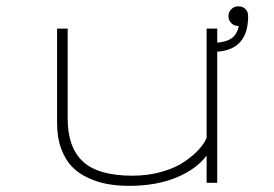

<svg xmlns="http://www.w3.org/2000/svg" viewBox="-20 -594 890 624"><path d="M400 10Q362.5 10 330 4.2Q297.5 -1.5 266.5 -15.8Q235.5 -30 213.8 -52.5Q192 -75 178.8 -110.8Q165.5 -146.5 165.5 -193V-501H200V-208Q200 -115 249.5 -69Q299 -23 410.5 -23Q462 -23 506.8 -36Q551.5 -49 580.2 -69Q609 -89 627 -109Q645 -129 651.5 -146.5V-501H686V-455.5Q715.5 -457.5 733 -469.8Q750.5 -482 756 -509.5H754.5Q741 -509.5 731.8 -518.8Q722.5 -528 722.5 -541.5Q722.5 -555 731.8 -564.2Q741 -573.5 754.5 -573.5Q769 -573.5 777.8 -564.5Q786.5 -555.5 786.5 -541.5Q786.5 -433 686 -426V0H651.5V-88.5Q618.5 -44 553 -17Q487.5 10 400 10Z"/></svg>

Font: League Mono Wide Thin
Style: Regular
Weight: 100
Width: 8
Designer: Tyler Finck
Foundry: The League of Moveable Type / Tyler Finck
Version: Version 2.210